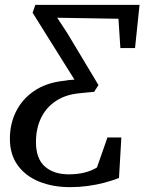

<svg xmlns="http://www.w3.org/2000/svg" viewBox="-20 -763 594 790"><path d="M268.1 7Q197.6 7 141.5 -15.6Q85.3 -38.3 53 -82.7Q20.7 -127.1 20.7 -192.2Q20.7 -253.5 45.9 -304Q71.1 -354.6 119.2 -387.9Q167.4 -421.1 235.8 -429.7Q252.2 -432.5 264.6 -433.7Q277 -435 286.4 -435.3L114.2 -710.5L125.5 -743H554.2L535.6 -565.2H475.3L467.4 -685.8L215.3 -690L257.4 -625.9L385.1 -413.1L367.4 -385.2Q356.7 -384.1 344 -383Q331.3 -381.9 309.1 -379.5Q250.7 -374.5 210.2 -347.6Q169.7 -320.8 148.8 -277.4Q128 -234.1 128 -178.9Q128 -109.9 164.7 -77.8Q201.3 -45.7 262.8 -45.7Q300.1 -45.7 329 -53.3Q358 -60.8 379 -74L422.1 -197.4H479.3L469.6 -30.6Q441.9 -19.8 409.3 -11.2Q376.6 -2.6 341 2.2Q305.4 7 268.1 7Z"/></svg>

Font: Merriweather Light
Style: Italic
Weight: 300
Italic angle: -7.8°
Designer: Eben Sorkin
Foundry: Eben Sorkin
Version: Version 2.101